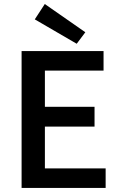

<svg xmlns="http://www.w3.org/2000/svg" viewBox="-20 -926 592 946"><path d="M86.4 0V-674.3H490.2V-578.1H201.2V-399.9H445.8V-302.2H201.2V-96.2H500.5V0ZM357.9 -710.4 151.4 -830.6 200.7 -906.2 400.4 -767.1Z"/></svg>

Font: Akatab
Style: Bold
Weight: 700
Designer: SIL Global
Foundry: SIL Global
Version: Version 4.100